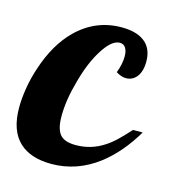

<svg xmlns="http://www.w3.org/2000/svg" viewBox="-97 -580 599 658"><g transform="rotate(15 202.5 -251.5)"><path d="M29.3 -31.2Q-13.2 -70.8 -13.2 -152.8Q-13.2 -183.6 -7.1 -221.4Q-1 -259.3 11.7 -296.9Q41.5 -388.2 96.2 -442.4Q163.6 -508.8 255.9 -508.8Q315.9 -508.8 344.7 -480Q367.2 -457 367.2 -417Q367.2 -381.8 351.6 -362.3Q336.9 -344.2 314 -344.2Q297.4 -344.2 278.8 -356Q291 -387.7 291 -415Q291 -434.1 283.9 -445.1Q276.9 -456.1 263.2 -456.1Q233.9 -456.1 202.1 -404.3Q173.3 -358.4 154.3 -287.6Q134.8 -218.3 134.8 -162.1Q134.8 -113.3 153.3 -94.7Q169.4 -78.1 207 -78.1Q261.2 -78.1 306.2 -107.4Q325.2 -119.6 342.8 -136.5Q360.4 -153.3 383.8 -179.2H418Q370.6 -99.1 309.1 -51.8Q233.4 5.9 143.1 5.9Q69.3 5.9 29.3 -31.2Z"/></g></svg>

Font: Pattaya
Style: Regular
Weight: 400
Designer: Pablo Impallari / Thai characters Designed by Thanarat Vachiruckul and Suppakit Chalermlarp
Foundry: Pablo Impallari
Version: Version 2.001